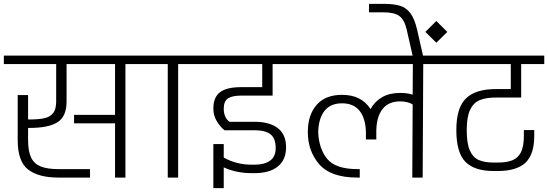

<svg xmlns="http://www.w3.org/2000/svg" viewBox="-30 -923 2849 998"><path d="M742 -634V-590H622V0H568V-282H355V-326H568V-590H316V-395Q316 -318 269.5 -288Q223 -258 122 -258H116V-195Q116 -137 131.5 -104.5Q147 -72 181 -58Q215 -44 273 -44H438V0H273Q171 0 116.5 -41.5Q62 -83 62 -195V-429H116V-302H122Q171 -302 200.5 -308.5Q230 -315 246 -335Q262 -355 262 -395V-590H-10V-634Z M1016 -590H896V0H842V-590H722V-634H1016Z M1133 -358Q1133 -334 1141.5 -316Q1150 -298 1163 -290H1293Q1371 -290 1414 -257Q1457 -224 1457 -157Q1457 -92 1414 -57.5Q1371 -23 1293 -23H1278Q1198 -23 1133 -53V55H1079V-174H1133V-104Q1199 -67 1278 -67H1293Q1345 -67 1374 -88Q1403 -109 1403 -153Q1403 -204 1376 -225Q1349 -246 1293 -246H1137Q1116 -262 1097.5 -292Q1079 -322 1079 -358Q1079 -418 1114 -444Q1149 -470 1223 -470H1333V-590H996V-634H1518V-590H1387V-426H1223Q1177 -426 1155 -411.5Q1133 -397 1133 -358Z M2290 -634V-590H2170L2167 0H2113L2115 -380Q2089 -396 2050 -396Q1990 -396 1959 -357Q1928 -318 1926 -247V-198H1872V-237Q1870 -308 1839 -347Q1808 -386 1748 -386Q1688 -386 1657 -347Q1626 -308 1624 -237Q1627 -151 1670.5 -97.5Q1714 -44 1828 -44H1840V0H1828Q1690 0 1630 -68.5Q1570 -137 1570 -237Q1570 -325 1615.5 -377.5Q1661 -430 1748 -430Q1849 -430 1896 -356Q1918 -396 1956.5 -418Q1995 -440 2050 -440Q2087 -440 2115 -431L2116 -590H1498V-634Z M2280 -624ZM2084 -769Q2072 -821 2045.5 -840Q2019 -859 1963 -859H1888V-903H1963Q2017 -903 2049.5 -893Q2082 -883 2103.5 -854Q2125 -825 2138 -769L2171 -624H2117ZM2181 -757 2238 -814 2295 -757 2238 -701Z M2396 -247Q2396 -178 2412 -141.5Q2428 -105 2458 -91.5Q2488 -78 2537 -78H2556Q2604 -78 2633.5 -90Q2663 -102 2678 -132Q2693 -162 2693 -217V-247H2747V-217Q2747 -120 2701 -77Q2655 -34 2556 -34H2537Q2436 -34 2389 -82Q2342 -130 2342 -247Q2342 -363 2392 -411.5Q2442 -460 2547 -460H2625V-590H2270V-634H2799V-590H2679V-416H2547Q2496 -416 2463.5 -402.5Q2431 -389 2413.5 -352Q2396 -315 2396 -247Z"/></svg>

Font: Biryani UltraLight
Style: Regular
Weight: 250
Designer: Dan Reynolds and Mathieu Réguer
Foundry: Dan Reynolds and Mathieu Réguer
Version: Version 1.003; ttfautohint (v1.1) -l 5 -r 5 -G 72 -x 0 -D la